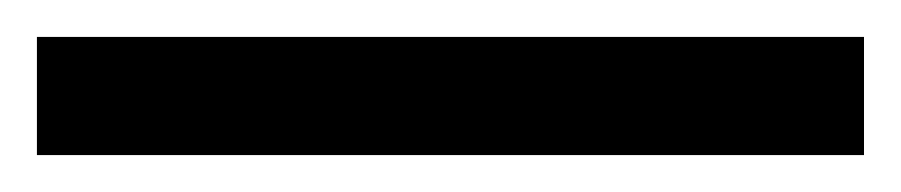

<svg xmlns="http://www.w3.org/2000/svg" viewBox="-22 70 488 104"><path d="M446 154H-2V90H446Z"/></svg>

Font: Noto Sans Soyombo
Style: Regular
Weight: 400
Designer: Monotype Design Team
Foundry: Monotype Imaging Inc.
Version: Version 2.001; ttfautohint (v1.8.4.7-5d5b)